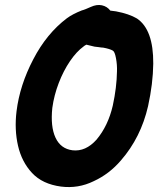

<svg xmlns="http://www.w3.org/2000/svg" viewBox="-20 -753 643 778"><path d="M227 3Q297 12 360 -19Q423 -48 470 -103Q551 -196 580 -323Q600 -414 601 -495Q602 -633 535 -678Q503 -697 450 -707Q443 -708 427 -710Q414 -727 393 -731.5Q372 -736 348 -725Q340 -721 327 -716Q314 -711 312 -711Q274 -696 251 -679Q169 -617 115 -513Q60 -408 47 -302Q38 -228 53 -162.5Q68 -97 110 -52Q152 -7 227 3ZM274 -144Q226 -150 205 -195Q184 -240 192 -316Q199 -367 218 -416.5Q237 -466 263.5 -505Q290 -544 319 -565Q322 -568 330 -572Q345 -568 363 -564Q368 -564 380 -562Q392 -560 398 -560Q425 -555 437 -548Q445 -544 450 -517Q455 -490 454 -464Q453 -399 437 -325Q418 -243 371 -187Q327 -138 274 -144Z"/></svg>

Font: Balsamiq Sans
Style: Bold Italic
Weight: 700
Italic angle: -12°
Designer: Michael Angeles
Foundry: Balsamiq SRL
Version: Version 1.020; ttfautohint (v1.8.4.7-5d5b);gftools[0.9.26]